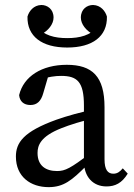

<svg xmlns="http://www.w3.org/2000/svg" viewBox="-20 -753 549 786"><path d="M179 13.1C240.6 13.1 274.5 -15 333.8 -74.5H363.5L349.8 -125.1C268.3 -64.5 247.6 -52.8 213.5 -52.8C168.2 -52.8 133.7 -73.9 133.7 -126.7C133.7 -156.8 144.8 -194.5 232.3 -228.6C262.2 -240.7 320.9 -259.5 366.1 -268.6V-304.9C316.2 -295.8 252.8 -277.8 210.8 -262.9C75.7 -214.2 45.1 -168.9 45.1 -112C45.1 -29.1 105.7 13.1 179 13.1ZM415.9 10.2C451.4 10.2 478.9 -3.2 502.9 -42.2L482.6 -63.9C471.5 -50.7 460.7 -41.9 444.1 -41.9C421.5 -41.9 407.9 -57.5 407.9 -101.1V-313.8C407.9 -440.2 357.8 -487.7 253.4 -487.7C150.9 -487.7 76.5 -440.1 58.3 -363.7C60.6 -338.3 77.1 -323.1 104.6 -323.1C132.2 -323.1 148.2 -339.8 156.9 -370.9L181.8 -455.9L140.1 -424.5C177.5 -439.3 207.3 -442.3 230.3 -442.3C296.2 -442.3 323.6 -418.2 323.6 -320.7V-91.4C324.1 -29.5 360.2 10.2 415.9 10.2ZM255.1 -558.4C358.8 -558.4 419.6 -604.2 417.7 -685.2C411.4 -707.1 393 -731.7 360.9 -732.6C337 -732.6 311 -716.2 311 -681C311 -654.3 332.5 -627.1 362.1 -612L383.4 -646.3C350.1 -607.4 306.3 -597 255.1 -597C203.9 -597 160.1 -607.4 126.7 -646.3L148 -612C177.7 -627.1 199.2 -654.3 199.2 -681C199.2 -716.2 173.2 -732.6 149.3 -732.6C117.2 -731.7 98.8 -707.1 92.5 -685.2C90.5 -604.2 151.4 -558.4 255.1 -558.4Z"/></svg>

Font: Source Serif Variable
Style: Regular
Weight: 389
Designer: Frank Grießhammer
Foundry: Adobe Systems Incorporated
Version: Version 3.001;hotconv 1.0.111;makeotfexe 2.5.65597